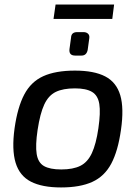

<svg xmlns="http://www.w3.org/2000/svg" viewBox="-20 -810 609 843"><path d="M309 -500Q393 -500 442 -474.5Q491 -449 508 -392Q525 -335 511 -239Q498 -147 468.5 -91.5Q439 -36 385.5 -11.5Q332 13 248 13Q165 13 115.5 -12.5Q66 -38 48.5 -95.5Q31 -153 44 -247Q57 -339 86.5 -395Q116 -451 170 -475.5Q224 -500 309 -500ZM309 -422Q257 -422 225 -406.5Q193 -391 174.5 -351.5Q156 -312 145 -239Q135 -172 141 -134Q147 -96 173 -81Q199 -66 249 -66Q301 -66 333 -82Q365 -98 383.5 -138Q402 -178 412 -247Q422 -316 416 -353.5Q410 -391 384 -406.5Q358 -422 309 -422ZM481 -790 473 -727H215L224 -790ZM347 -669Q359 -669 366.5 -662Q374 -655 372 -642L365 -591Q360 -566 338 -566H310Q282 -566 285 -594L292 -645Q293 -669 319 -669Z"/></svg>

Font: Exo 2 Medium
Style: Italic
Weight: 500
Italic angle: -8°
Designer: Natanael Gama
Foundry: Natanael Gama
Version: Version 2.010